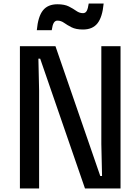

<svg xmlns="http://www.w3.org/2000/svg" viewBox="-20 -1060 790 1080"><path d="M92 0V-800H292L544 -70H554L550 -250V-800H658V0H458L206 -730H196L200 -550V0ZM187 -890Q194 -967 221.5 -1001.5Q249 -1036 303 -1036Q343 -1036 367.5 -1023.5Q392 -1011 409.5 -998.5Q427 -986 447 -986Q461 -986 468 -999Q475 -1012 479 -1040H563Q556 -964 528.5 -929Q501 -894 447 -894Q407 -894 382.5 -906.5Q358 -919 340.5 -931.5Q323 -944 303 -944Q290 -944 282.5 -931.5Q275 -919 271 -890Z"/></svg>

Font: Martian Mono SemiExpanded
Style: Regular
Weight: 400
Width: 6
Monospace: yes
Designer: Roman Shamin
Foundry: Evil Martians
Version: Version 1.000